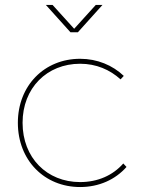

<svg xmlns="http://www.w3.org/2000/svg" viewBox="-20 -754 597 774"><path d="M165 -734 264 -624H294L393 -734H366L279 -638L192 -734ZM466 -434 479 -448C434 -491 372 -517 303 -517C159 -517 52 -409 52 -259C52 -108 159 0 303 0C379 0 445 -30 490 -81L477 -95C435 -47 374 -20 303 -20C169 -20 71 -118 71 -259C71 -399 169 -497 303 -497C368 -497 423 -473 466 -434Z"/></svg>

Font: Montserrat Thin
Style: Regular
Weight: 250
Designer: Julieta Ulanovsky
Foundry: Julieta Ulanovsky
Version: Version 4.000